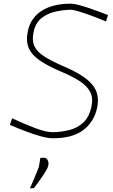

<svg xmlns="http://www.w3.org/2000/svg" viewBox="-20 -745 615 1047"><path d="M268 9Q242 9 203.5 -1.5Q165 -12 120.8 -28.8Q76.5 -45.5 34 -64L46 -100Q115 -68 173 -46Q231 -24 269 -24Q313 -25 356.8 -35.5Q400.5 -46 433.5 -76Q466.5 -106 479 -165Q488.5 -211.5 471.2 -244.5Q454 -277.5 413.2 -303.5Q372.5 -329.5 312 -355Q239 -386 195.2 -416.5Q151.5 -447 136 -484.8Q120.5 -522.5 132 -576Q147 -647.5 207.5 -686.2Q268 -725 367 -725Q382.5 -725 408.2 -718.2Q434 -711.5 463.5 -701.5Q493 -691.5 521 -681Q549 -670.5 569 -663L558 -628Q518 -645 478.2 -659.5Q438.5 -674 408.5 -683Q378.5 -692 367 -692Q323.5 -691 280.5 -681.2Q237.5 -671.5 205.5 -645.5Q173.5 -619.5 163 -570Q153.5 -525.5 167 -494.8Q180.5 -464 220.2 -438Q260 -412 330 -382Q409.5 -348 451.8 -314Q494 -280 506.8 -242.2Q519.5 -204.5 510 -159Q493.5 -81 434.8 -36Q376 9 268 9ZM143 282Q156 254 167.2 226.8Q178.5 199.5 192 165Q194.5 153 196.2 140.5Q198 128 200 116L220 115Q233.5 115.5 240.2 128.5Q247 141.5 243 159Q241 169.5 227 192.2Q213 215 195.2 239.8Q177.5 264.5 165 281Z"/></svg>

Font: Commissioner Loud Thin
Style: Italic
Weight: 100
Italic angle: -12°
Designer: Kostas Bartsokas
Foundry: Kostas Bartsokas
Version: Version 1.000; ttfautohint (v1.8.3)